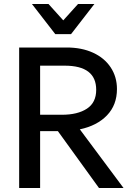

<svg xmlns="http://www.w3.org/2000/svg" viewBox="-20 -942 644 962"><path d="M181 0V-285H270L476 0H599L380 -294Q466 -312 516 -364Q566 -416 566 -496Q566 -557 534.5 -604.5Q503 -652 446 -678Q389 -704 314 -704H76V0ZM181 -613H304Q462 -613 462 -492Q462 -428 415.5 -397.5Q369 -367 290 -367H181ZM371 -922 297 -840 223 -922H140L257 -771H336L453 -922Z"/></svg>

Font: Geom
Style: Regular
Weight: 400
Version: Version 1.102